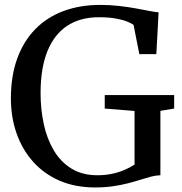

<svg xmlns="http://www.w3.org/2000/svg" viewBox="-20 -772 760 802"><path d="M377.5 11Q294 11 228.5 -17.5Q163 -46 117.8 -97Q72.5 -148 49 -215.5Q25.5 -283 25.5 -361Q25.5 -454.5 51.8 -527Q78 -599.5 127 -649.8Q176 -700 245 -725.8Q314 -751.5 399.5 -751.5Q439 -751.5 476.8 -747.2Q514.5 -743 547 -737Q579.5 -731 604.2 -726.2Q629 -721.5 642.5 -720.5L633 -546H562L538 -667.5Q531.5 -673.5 513 -681.2Q494.5 -689 464.5 -694.5Q434.5 -700 393 -700Q315 -700 260.8 -664.2Q206.5 -628.5 178 -558Q149.5 -487.5 149.5 -382.5Q149.5 -315.5 162.8 -254Q176 -192.5 204.5 -144.2Q233 -96 278.2 -68Q323.5 -40 387 -40Q419 -40 446.8 -45.8Q474.5 -51.5 498.2 -61.5Q522 -71.5 542 -84.5V-308.5L417.5 -318.5V-375H707.5V-318.5L650 -309V-40Q630.5 -39.5 610 -34Q589.5 -28.5 565.8 -21Q542 -13.5 514 -6.2Q486 1 452 6Q418 11 377.5 11Z"/></svg>

Font: Merriweather 28pt
Style: Regular
Weight: 400
Version: Version 2.100